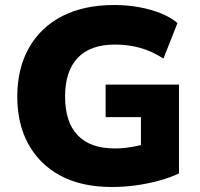

<svg xmlns="http://www.w3.org/2000/svg" viewBox="-20 -736 798 767"><path d="M427 11Q306 11 222 -34Q138 -79 93.5 -160Q49 -241 49 -350Q49 -462 95.5 -544.5Q142 -627 228.5 -671.5Q315 -716 437 -716Q487 -716 534.5 -707.5Q582 -699 622 -683Q662 -667 689 -644L633 -502Q586 -532 539 -545Q492 -558 439 -558Q341 -558 290.5 -505Q240 -452 240 -350Q240 -248 290.5 -195.5Q341 -143 438 -143Q472 -143 507 -149Q542 -155 577 -167L543 -97V-268H402V-398H695V-43Q658 -26 614 -14Q570 -2 522.5 4.5Q475 11 427 11Z"/></svg>

Font: Nunito Sans 11pt Black
Style: Regular
Weight: 900
Version: Version 3.101;gftools[0.9.27]